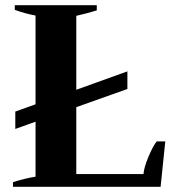

<svg xmlns="http://www.w3.org/2000/svg" viewBox="-20 -720 695 740"><path d="M617 -175 599 0H30V-18Q78 -33 117 -39V-251L39 -223V-290L117 -318V-660Q75 -668 37 -682V-700H353V-680Q322 -670 274 -659V-374L471 -445V-377L274 -307V-49H533Q535 -75 552.5 -116.5Q570 -158 584 -175Z"/></svg>

Font: Trirong
Style: Bold
Weight: 700
Designer: Katatrad Team
Foundry: CadsonDemak
Version: Version 1.001